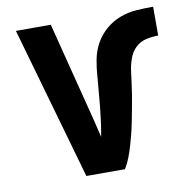

<svg xmlns="http://www.w3.org/2000/svg" viewBox="-65 -593 639 656"><g transform="rotate(-10 254.0 -265.0)"><path d="M183 0H317Q328 -18 335.5 -38Q343 -58 349 -78.5Q355 -99 360 -119.5Q365 -140 369 -161Q373 -182 377 -203Q381 -224 384.5 -245Q388 -266 390.5 -287Q393 -308 396 -329Q399 -350 406.5 -370.5Q414 -391 429 -405.5Q444 -420 465 -425Q486 -430 508 -430V-530Q478 -530 449 -528Q420 -526 392.5 -515.5Q365 -505 342.5 -485.5Q320 -466 306 -440.5Q292 -415 286.5 -386Q281 -357 279 -328V-326Q275 -275 270 -224Q265 -173 256 -123Q253 -136 249.5 -149.5Q246 -163 243 -177L153 -530H32Z"/></g></svg>

Font: Iosevka SS09
Style: Bold
Weight: 700
Monospace: yes
Designer: Belleve Invis
Foundry: Belleve Invis
Version: Version 5.2.1; ttfautohint (v1.8.3)